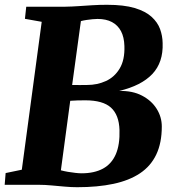

<svg xmlns="http://www.w3.org/2000/svg" viewBox="-20 -771 728 801"><path d="M302 10Q277.5 10 249.5 7.5Q221.5 5 194 2.5Q166.5 0 143.5 0H-0.5L3.5 -49L71 -63L154 -680L84 -692.5L89.5 -743H252Q281 -743.5 308.8 -745.5Q336.5 -747.5 365.5 -749.2Q394.5 -751 426.5 -751Q497 -751 542 -737.5Q587 -724 612.2 -701Q637.5 -678 647.8 -649.8Q658 -621.5 658.5 -591.5Q661.5 -511 615.5 -462.2Q569.5 -413.5 476.5 -391.5Q532.5 -393 572.2 -372.2Q612 -351.5 633.5 -317.2Q655 -283 655 -243Q655 -175 632 -126.5Q609 -78 564 -48Q519 -18 453.2 -4Q387.5 10 302 10ZM320 -48Q373.5 -48 409.5 -67.5Q445.5 -87 463 -127.2Q480.5 -167.5 478.5 -229Q476.5 -291.5 443 -322Q409.5 -352.5 335.5 -352.5Q315.5 -352.5 302.2 -352Q289 -351.5 273 -350.5L234 -60.5Q247 -57 262.8 -54.2Q278.5 -51.5 294 -49.8Q309.5 -48 320 -48ZM281 -416.5Q299 -416 313.2 -416.2Q327.5 -416.5 343.5 -416.5Q385.5 -416.5 421.5 -432.8Q457.5 -449 479.2 -485Q501 -521 499 -579Q498 -616 484.8 -641Q471.5 -666 447 -679Q422.5 -692 387 -692Q378 -692 366 -690.8Q354 -689.5 341.5 -687.8Q329 -686 317.5 -683Z"/></svg>

Font: Merriweather 28pt Black
Style: Italic
Weight: 900
Italic angle: -7.8°
Version: Version 2.101